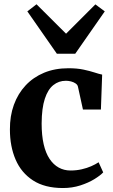

<svg xmlns="http://www.w3.org/2000/svg" viewBox="-20 -890 542 920"><path d="M281.5 11Q194.5 11 138.2 -25.5Q82 -62 54.8 -125.2Q27.5 -188.5 27.5 -269Q27 -334 46.5 -387.8Q66 -441.5 102.8 -480.8Q139.5 -520 191.2 -541.5Q243 -563 308 -563Q349.5 -563 380 -556.5Q410.5 -550 432.5 -542.8Q454.5 -535.5 469.5 -532.5L463.5 -365H377.5L353.5 -474.5Q351.5 -484 342.2 -490.2Q333 -496.5 320.5 -499.8Q308 -503 295.5 -503Q261.5 -503 235.5 -482.2Q209.5 -461.5 194.8 -416.8Q180 -372 179.5 -298.5Q179.5 -241.5 189.2 -199Q199 -156.5 217.5 -128.8Q236 -101 261.5 -87Q287 -73 317.5 -73Q346.5 -73 371.5 -78.8Q396.5 -84.5 417 -93.5Q437.5 -102.5 452.5 -112.5L474.5 -64Q460.5 -49 432 -31.5Q403.5 -14 364.8 -1.5Q326 11 281.5 11ZM252.5 -632.5 111 -835.5 155 -869.5 296.5 -728.5 437 -869 482 -835.5 340.5 -632.5Z"/></svg>

Font: Merriweather 36pt
Style: Bold
Weight: 700
Designer: Eben Sorkin
Foundry: Eben Sorkin
Version: Version 2.100